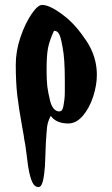

<svg xmlns="http://www.w3.org/2000/svg" viewBox="-20 -488 455 779"><path d="M373 -184Q373 -143 358 -96Q343 -50 316 -18Q289 13 257 13Q208 13 186 -18Q174 4 171 27Q170 38 168.5 55Q167 72 166 93Q165 106 165 119.5Q165 133 164 145Q163 157 163 170.5Q163 184 161 200Q155 271 137 271Q120 271 111 251Q101 230 94 186Q93 177 91 163.5Q89 150 87 132Q85 114 82.5 99.5Q80 85 78 75Q77 64 74.5 52Q72 40 70 27Q63 -12 58 -44Q53 -76 50 -102Q44 -155 44 -226Q44 -281 63 -337Q82 -393 108 -431Q133 -468 151 -468Q182 -468 236 -427Q264 -406 287.5 -379Q311 -352 332 -320Q373 -257 373 -184ZM243 -163Q243 -251 234 -296Q230 -319 226 -333.5Q222 -348 217 -354Q211 -363 199 -363Q181 -324 175 -294Q169 -264 169 -204Q169 -163 172 -137Q175 -112 184 -76Q189 -58 198 -47Q208 -36 220 -36Q229 -36 233 -44Q238 -54 241 -82Q243 -96 243 -116.5Q243 -137 243 -163Z"/></svg>

Font: Shafarik
Style: Regular
Weight: 400
Version: Version 1.001; ttfautohint (v1.8.4.7-5d5b)